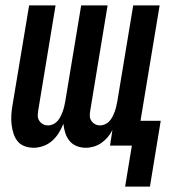

<svg xmlns="http://www.w3.org/2000/svg" viewBox="-20 -540 640 712"><path d="M444 152 469 0H388L397 -58Q390 -44 379.5 -31.5Q369 -19 356 -10Q343 -1 328 3.5Q313 8 298 8Q280 8 264 1.5Q248 -5 237.5 -18Q227 -31 222 -47Q217 -63 215 -81Q208 -63 198 -47Q188 -31 173.5 -18Q159 -5 140.5 1.5Q122 8 105 8Q87 8 71 2Q55 -4 45 -16.5Q35 -29 30 -45Q25 -61 23 -78Q21 -95 22 -112.5Q23 -130 26 -148L88 -520H186L122 -132Q120 -121 120 -111Q120 -101 125.5 -92.5Q131 -84 139.5 -79.5Q148 -75 158 -75Q168 -75 177.5 -79.5Q187 -84 193.5 -91.5Q200 -99 204.5 -108Q209 -117 212.5 -126.5Q216 -136 218 -145Q220 -154 222 -164L281 -520H379L315 -132Q313 -121 313 -111Q313 -101 318.5 -92.5Q324 -84 332.5 -79.5Q341 -75 351 -75Q361 -75 370.5 -79.5Q380 -84 386.5 -91.5Q393 -99 397.5 -108Q402 -117 405.5 -126.5Q409 -136 411 -145Q413 -154 415 -164L474 -520H572L501 -92H576L536 152Z"/></svg>

Font: Iosevka Semibold Extended
Style: Italic
Weight: 600
Width: 7
Italic angle: -9°
Monospace: yes
Designer: Belleve Invis
Foundry: Belleve Invis
Version: Version 32.5.0; ttfautohint (v1.8.4)